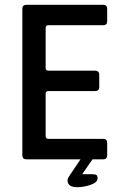

<svg xmlns="http://www.w3.org/2000/svg" viewBox="-20 -663 520 799"><path d="M410 -558H182Q170 -558 170 -548V-379Q170 -369 182 -369H375Q393 -369 393 -352V-301Q393 -284 375 -284H182Q170 -284 170 -274V-96Q170 -85 182 -85H410Q426 -85 426 -68V-17Q426 0 410 0H365L322 62H363Q377 62 381.5 65.5Q386 69 386 79Q386 96 357.5 106Q329 116 300.5 116Q272 116 264 100.5Q256 85 270 67L315 0H90Q73 0 73 -17V-626Q73 -643 90 -643H410Q426 -643 426 -626V-575Q426 -558 410 -558Z"/></svg>

Font: Rajdhani SemiBold
Style: Regular
Weight: 600
Designer: Satya Rajpurohit, Jyotish Sonowal
Foundry: Indian Type Foundry
Version: Version 1.201 February 1, 2022